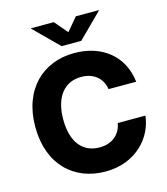

<svg xmlns="http://www.w3.org/2000/svg" viewBox="-136 -1055 1016 1170"><g transform="rotate(-15 372.0 -470.5)"><path d="M384.3 9.8C582 9.8 692.9 -127 706.1 -256.8H531.7C519.5 -186 465.8 -141.6 387.7 -141.6C283.2 -141.6 216.3 -217.3 216.3 -363.3C216.3 -504.4 281.7 -585.9 388.7 -585.9C466.8 -585.9 520 -541.5 531.2 -470.7H705.6C685.5 -640.1 557.1 -737.3 384.3 -737.3C190.4 -737.3 40 -603.5 40 -363.3C40 -124.5 187.5 9.8 384.3 9.8ZM314.5 -951.2H170.9V-948.2L322.3 -797.9H446.3L597.7 -948.2V-951.2H453.6L384.3 -869.1Z"/></g></svg>

Font: Inter ExtraBold
Style: Regular
Weight: 800
Designer: Rasmus Andersson
Foundry: rsms
Version: Version 4.001;git-9221beed3